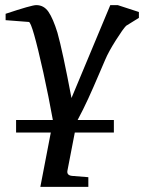

<svg xmlns="http://www.w3.org/2000/svg" viewBox="-20 -514 564 752"><path d="M43 5V-44H187Q171 -133 150 -229Q106 -427 93 -428L2 -435V-460Q104 -494 122 -494Q152 -494 170 -467.5Q188 -441 205 -386Q225 -315 260 -130L412 -494H441L524 -467V-444L474 -413Q462 -401 433.5 -356Q405 -311 392 -280Q390 -276 367.5 -223Q345 -170 325.5 -127.5Q306 -85 284 -44H426V5H273L244 155Q241 173 263 175L326 180V218H138L179 5Z"/></svg>

Font: Veleka
Style: Italic
Weight: 400
Italic angle: -12°
Designer: Stefan Peev, Context Ltd, 2016; SIL International, 1997-2014.
Foundry: Stefan Peev, Context Ltd, 2016
Version: Version 1.000